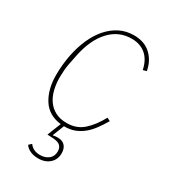

<svg xmlns="http://www.w3.org/2000/svg" viewBox="-178 -605 789 894"><g transform="rotate(30 216.0 -158.0)"><path d="M275 -518Q331 -518 365.5 -486Q400 -454 409 -403L390 -398Q380 -447 350 -473Q320 -499 273 -499Q204 -499 156 -447Q108 -395 89 -302L79 -252Q75 -233 73.5 -212Q72 -191 72 -176Q72 -141 79.5 -110.5Q87 -80 103 -57Q119 -34 144.5 -20.5Q170 -7 206 -7Q258 -7 293.5 -38Q329 -69 359 -124L376 -115Q359 -86 341.5 -62.5Q324 -39 303.5 -22.5Q283 -6 259.5 3Q236 12 206 12H203L179 73L181 75Q186 73 193 72.5Q200 72 205 72Q230 72 243.5 86.5Q257 101 257 127Q257 160 234 181Q211 202 173 202Q147 202 128 192.5Q109 183 102 170L116 157Q135 184 173 184Q200 184 218.5 169.5Q237 155 237 128Q237 110 226.5 99Q216 88 190 86L156 84L185 11Q117 3 84.5 -48.5Q52 -100 52 -176Q52 -233 63 -288Q73 -337 91.5 -379Q110 -421 137 -452Q164 -483 198.5 -500.5Q233 -518 275 -518Z"/></g></svg>

Font: IBM Plex Sans Cond Thin
Style: Italic
Weight: 100
Width: 3
Italic angle: -11°
Designer: Mike Abbink, Paul van der Laan, Pieter van Rosmalen
Foundry: Bold Monday
Version: Version 1.3